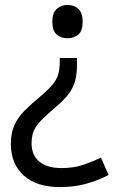

<svg xmlns="http://www.w3.org/2000/svg" viewBox="-20 -566 474 778"><path d="M292 -304Q292 -267 284.5 -239Q277 -211 259 -186.5Q241 -162 208 -134Q170 -102 148 -79.5Q126 -57 117 -36Q108 -15 108 15Q108 63 139.5 89Q171 115 229 115Q279 115 317 102Q355 89 389 73L420 143Q380 164 331.5 178Q283 192 223 192Q128 192 76 145Q24 98 24 17Q24 -28 38.5 -59.5Q53 -91 79.5 -117.5Q106 -144 142 -174Q176 -203 193 -223.5Q210 -244 216 -265Q222 -286 222 -314V-331H292ZM315 -478Q315 -441 297.5 -426Q280 -411 253 -411Q228 -411 210 -426Q192 -441 192 -478Q192 -514 210 -530Q228 -546 253 -546Q280 -546 297.5 -530Q315 -514 315 -478Z"/></svg>

Font: Noto Sans Inscriptional Pahlavi
Style: Regular
Weight: 400
Designer: Monotype Design Team
Foundry: Monotype Imaging Inc.
Version: Version 2.003; ttfautohint (v1.8.4.7-5d5b)